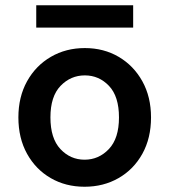

<svg xmlns="http://www.w3.org/2000/svg" viewBox="-20 -699 645 731"><path d="M302 12Q230 12 173 -21Q116 -54 83 -113.5Q50 -173 50 -252Q50 -330 83 -389.5Q116 -449 173.5 -482.5Q231 -516 303 -516Q375 -516 432 -482.5Q489 -449 522 -389.5Q555 -330 555 -252Q555 -173 522 -113.5Q489 -54 431.5 -21Q374 12 302 12ZM302 -91Q356 -91 394.5 -131.5Q433 -172 433 -252Q433 -332 395 -372Q357 -412 303 -412Q249 -412 210.5 -372Q172 -332 172 -252Q172 -172 210 -131.5Q248 -91 302 -91ZM118 -594V-679H487V-594Z"/></svg>

Font: DM Sans SemiBold
Style: Regular
Weight: 600
Designer: Colophon Foundry, Jonny Pinhorn
Foundry: Colophon Foundry
Version: Version 4.004; ttfautohint (v1.8.4.7-5d5b)